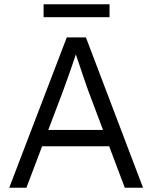

<svg xmlns="http://www.w3.org/2000/svg" viewBox="-20 -874 713 894"><path d="M23 0 291 -700H380L646 0H561L390 -454Q383 -473 374.5 -498.5Q366 -524 356.5 -551.5Q347 -579 338.5 -605Q330 -631 323 -651H343Q335 -626 326.5 -600.5Q318 -575 309 -549.5Q300 -524 291 -499Q282 -474 273 -449L103 0ZM137 -193 166 -269H497L529 -193ZM183 -794V-854H490V-794Z"/></svg>

Font: Our Lexend Light
Style: Regular
Weight: 300
Designer: Bonnie Shaver-Troup, Thomas Jockin
Foundry: Lexend
Version: Version 1.007